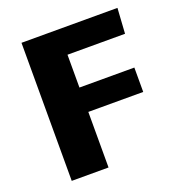

<svg xmlns="http://www.w3.org/2000/svg" viewBox="-129 -820 871 929"><g transform="rotate(-20 307.0 -355.5)"><path d="M83 0V-710.9H577.1L568.8 -580.6H272.5V-411.6H555.2V-286.1H272.5V0Z"/></g></svg>

Font: Comme ExtraBold
Style: Regular
Weight: 800
Version: Version 1.000;gftools[0.9.27]